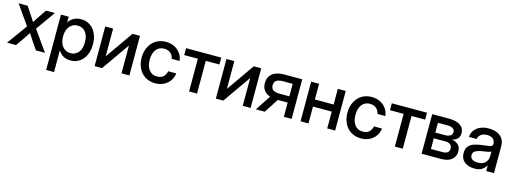

<svg xmlns="http://www.w3.org/2000/svg" viewBox="-10 -1368 6428 2414"><g transform="rotate(15 3204.0 -161.5)"><path d="M11.7 0 201.7 -262.7 23.4 -515.6H141.1L202.6 -423.8Q217.3 -400.9 231.7 -378.9Q246.1 -356.9 259.8 -334.5Q274.4 -356.9 288.6 -378.9Q302.7 -400.9 318.4 -423.8L380.9 -515.6H496.6L317.9 -264.2L505.4 0H387.7L315.9 -104.5Q301.3 -127 287.1 -148.4Q272.9 -169.9 259.3 -191.4Q245.1 -169.9 230.7 -148.4Q216.3 -127 201.7 -104.5L128.4 0Z M575.2 204.1V-515.6H676.3V-441.4H677.7Q702.1 -483.9 744.6 -504.9Q787.1 -525.9 837.4 -525.9Q903.8 -525.9 954.1 -491.9Q1004.4 -458 1032.5 -397.7Q1060.5 -337.4 1060.5 -257.8Q1060.5 -178.2 1032.7 -117.9Q1004.9 -57.6 954.6 -23.7Q904.3 10.3 836.9 10.3Q786.6 10.3 746.1 -11.7Q705.6 -33.7 679.7 -77.6H678.2V204.1ZM815.9 -78.6Q878.4 -78.6 917.2 -124.5Q956.1 -170.4 956.1 -257.8Q956.1 -345.2 917.2 -391.4Q878.4 -437.5 815.9 -437.5Q750 -437.5 710.7 -388.4Q671.4 -339.4 671.4 -257.8Q671.4 -176.8 710.7 -127.7Q750 -78.6 815.9 -78.6Z M1604 0H1501.5V-359.9H1500.5L1248 0H1151.4V-515.6H1253.9V-155.8H1254.9L1506.8 -515.6H1604Z M1940.9 11.7Q1867.2 11.7 1811.8 -22.5Q1756.3 -56.6 1725.6 -117.4Q1694.8 -178.2 1694.8 -256.8Q1694.8 -336.4 1725.8 -397.5Q1756.8 -458.5 1812 -492.9Q1867.2 -527.3 1940.9 -527.3Q2002.4 -527.3 2051 -503.2Q2099.6 -479 2129.9 -436.5Q2160.2 -394 2166.5 -339.4H2064Q2056.2 -382.8 2024.9 -410.6Q1993.7 -438.5 1941.4 -438.5Q1874.5 -438.5 1836.9 -389.2Q1799.3 -339.8 1799.3 -256.8Q1799.3 -174.8 1836.9 -126Q1874.5 -77.1 1941.4 -77.1Q1994.6 -77.1 2023.4 -104.2Q2052.2 -131.3 2062.5 -176.8H2166.5Q2160.6 -123 2130.4 -80.3Q2100.1 -37.6 2051.3 -12.9Q2002.4 11.7 1940.9 11.7Z M2381.3 0V-425.8H2203.6V-515.6H2661.6V-425.8H2484.4V0Z M3182.1 0H3079.6V-359.9H3078.6L2826.2 0H2729.5V-515.6H2832V-155.8H2833L3085 -515.6H3182.1Z M3715.8 0H3614.7V-185.5H3486.3L3366.2 0H3250L3382.3 -199.7Q3330.1 -217.3 3302 -254.9Q3273.9 -292.5 3273.9 -348.1Q3273.9 -428.2 3327.4 -471.9Q3380.9 -515.6 3478 -515.6H3715.8ZM3614.7 -266.6V-429.2H3489.3Q3430.2 -429.2 3402.8 -409.7Q3375.5 -390.1 3375.5 -347.7Q3375.5 -304.7 3403.8 -285.6Q3432.1 -266.6 3492.2 -266.6Z M3935.1 -515.6V-311.5H4179.2V-515.6H4282.2V0H4179.2V-219.2H3935.1V0H3832V-515.6Z M4619.1 11.7Q4545.4 11.7 4490 -22.5Q4434.6 -56.6 4403.8 -117.4Q4373 -178.2 4373 -256.8Q4373 -336.4 4404.1 -397.5Q4435.1 -458.5 4490.2 -492.9Q4545.4 -527.3 4619.1 -527.3Q4680.7 -527.3 4729.2 -503.2Q4777.8 -479 4808.1 -436.5Q4838.4 -394 4844.7 -339.4H4742.2Q4734.4 -382.8 4703.1 -410.6Q4671.9 -438.5 4619.6 -438.5Q4552.7 -438.5 4515.1 -389.2Q4477.5 -339.8 4477.5 -256.8Q4477.5 -174.8 4515.1 -126Q4552.7 -77.1 4619.6 -77.1Q4672.9 -77.1 4701.7 -104.2Q4730.5 -131.3 4740.7 -176.8H4844.7Q4838.9 -123 4808.6 -80.3Q4778.3 -37.6 4729.5 -12.9Q4680.7 11.7 4619.1 11.7Z M5059.6 0V-425.8H4881.8V-515.6H5339.8V-425.8H5162.6V0Z M5407.7 0V-515.6H5626.5Q5718.8 -515.6 5772.5 -481Q5826.2 -446.3 5826.2 -378.9Q5826.2 -333.5 5800.5 -306.4Q5774.9 -279.3 5729 -271Q5779.3 -264.6 5812.7 -233.6Q5846.2 -202.6 5846.2 -146Q5846.2 -79.6 5798.3 -39.8Q5750.5 0 5661.6 0ZM5505.4 -87.9H5659.2Q5699.7 -87.9 5721.7 -105Q5743.7 -122.1 5743.7 -153.8Q5743.7 -189 5721.7 -208Q5699.7 -227.1 5659.2 -227.1H5505.4ZM5505.4 -301.8H5630.9Q5675.8 -301.8 5700.2 -319.1Q5724.6 -336.4 5724.6 -368.2Q5724.6 -397.5 5699 -413.3Q5673.3 -429.2 5626.5 -429.2H5505.4Z M6094.2 8.3Q6017.1 8.3 5966.3 -31Q5915.5 -70.3 5915.5 -147.5Q5915.5 -206.1 5944.6 -237.5Q5973.6 -269 6020.3 -282.7Q6066.9 -296.4 6119.1 -302.7Q6167.5 -308.6 6195.8 -312.5Q6224.1 -316.4 6236.1 -324.2Q6248 -332 6248 -351.1V-355.5Q6248 -393.1 6220.7 -417.2Q6193.4 -441.4 6144 -441.4Q6094.7 -441.4 6063.5 -417.7Q6032.2 -394 6029.3 -358.4H5928.2Q5931.6 -432.1 5990.2 -479Q6048.8 -525.9 6145.5 -525.9Q6240.7 -525.9 6295.4 -479Q6350.1 -432.1 6350.1 -353.5V0H6248.5V-73.2H6246.6Q6230.5 -42 6195.6 -16.8Q6160.6 8.3 6094.2 8.3ZM6115.2 -74.7Q6183.6 -74.7 6216.1 -110.1Q6248.5 -145.5 6248.5 -192.9V-253.4Q6238.3 -245.1 6202.1 -238.5Q6166 -231.9 6125 -226.1Q6082.5 -219.7 6050.3 -202.1Q6018.1 -184.6 6018.1 -145.5Q6018.1 -112.3 6044.2 -93.5Q6070.3 -74.7 6115.2 -74.7Z"/></g></svg>

Font: Inter Display Medium
Style: Regular
Weight: 500
Designer: Rasmus Andersson
Foundry: rsms
Version: Version 4.001;git-9221beed3